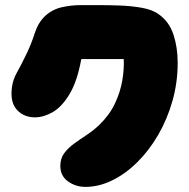

<svg xmlns="http://www.w3.org/2000/svg" viewBox="-20 -735 740 751"><path d="M314 -4Q276 -4 246 -25.5Q216 -47 216 -86Q216 -115 231 -135.5Q246 -156 269.5 -173Q293 -190 319.5 -207.5Q346 -225 369 -247Q409 -286 430 -331Q451 -376 458.5 -421Q466 -466 464 -504H298Q282 -416 251.5 -366Q221 -316 185.5 -296Q150 -276 117 -276Q77 -276 51 -300.5Q25 -325 25 -368Q25 -413 45 -449Q65 -485 86 -529Q103 -565 116 -605.5Q129 -646 156 -672Q184 -698 221 -706.5Q258 -715 296.5 -715Q335 -715 366 -715Q401 -715 447 -713.5Q493 -712 535 -704.5Q577 -697 601 -679Q642 -650 658.5 -599.5Q675 -549 675 -490Q675 -412 654.5 -340Q634 -268 598.5 -207Q563 -146 517 -100.5Q471 -55 419 -29.5Q367 -4 314 -4Z"/></svg>

Font: Cherry Bomb One
Style: Regular
Weight: 400
Designer: satsuyako
Foundry: satsuyako
Version: Version 4.100; ttfautohint (v1.8.3)